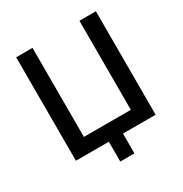

<svg xmlns="http://www.w3.org/2000/svg" viewBox="-191 -857 1090 1141"><g transform="rotate(-30 353.5 -287.0)"><path d="M306 136H403V0H627V-710H514V-99H192V-710H80V0H306Z"/></g></svg>

Font: FIGSv2-sans-serif SemiBold
Style: Regular
Weight: 600
Designer: Matt McInerney, Pablo Impallari, Rodrigo Fuenzalida,Mirko Velimirovic
Foundry: Matt McInerney, Pablo Impallari, Rodrigo Fuenzalida
Version: Version 4.021;hotconv 1.0.109;makeotfexe 2.5.65596